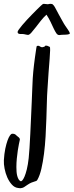

<svg xmlns="http://www.w3.org/2000/svg" viewBox="-129 -667 382 997"><path d="M128.9 -423.8Q131.8 -422.4 131.3 -406.2Q130.9 -390.1 128.7 -361.3Q126.5 -332.5 123.3 -291.5Q120.1 -250.5 117.2 -199.2Q115.2 -172.4 114.3 -133.5Q113.3 -94.7 111.8 -50.3Q110.4 -5.9 107.7 41Q105 87.9 99.6 130.6Q94.2 173.3 85.9 209.2Q77.6 245.1 64.9 267.1Q62.5 271.5 58.6 272.9Q54.7 274.4 48.8 276.1Q43 277.8 34.2 281.2Q25.4 284.7 13.2 293Q2 301.3 -4.9 305.2Q-11.7 309.1 -21 310.1Q-23.9 310.1 -27.1 310.1Q-30.3 310.1 -35.2 309.1Q-53.2 307.1 -67.4 291.5Q-81.5 275.9 -91.1 254.4Q-100.6 232.9 -105.2 208.7Q-109.9 184.6 -108.9 165Q-106.9 130.9 -101.6 105.5Q-96.2 80.1 -90.1 63Q-84 45.9 -77.9 37.4Q-71.8 28.8 -67.9 27.8Q-62.5 26.9 -55.9 28.3Q-49.3 29.8 -43.9 36.1Q-42 38.6 -38.3 41Q-34.7 43.5 -31.5 46.4Q-28.3 49.3 -26.6 53.2Q-24.9 57.1 -26.9 63Q-27.8 67.4 -30.8 81.3Q-33.7 95.2 -36.6 114.5Q-39.6 133.8 -41.7 156.2Q-43.9 178.7 -43.9 200.2Q-43.9 213.4 -43 225.3Q-42 237.3 -39.3 247.1Q-36.6 256.8 -32.5 263.9Q-28.3 271 -22 273.9Q-18.6 275.4 -13.2 269.8Q-7.8 264.2 -1.7 250Q4.4 235.8 10.3 212.2Q16.1 188.5 20 153.8Q22 135.3 24.2 101.8Q26.4 68.4 28.3 28.1Q30.3 -12.2 32.2 -56.2Q34.2 -100.1 35.9 -139.9Q37.6 -179.7 38.8 -211.4Q40 -243.2 41 -259.8Q42 -275.9 43.7 -294.2Q45.4 -312.5 47.6 -330.6Q49.8 -348.6 52 -365Q54.2 -381.3 56.2 -394.3Q58.1 -407.2 59.3 -415.3Q60.5 -423.3 61 -424.8Q62 -429.7 68.8 -429.4Q75.7 -429.2 78.1 -425.8Q79.6 -424.3 85.4 -422.4Q91.3 -420.4 102.1 -424.8Q103.5 -425.8 104.7 -428Q106 -430.2 109.9 -430.2Q112.8 -430.2 117.4 -429Q122.1 -427.7 128.9 -423.8ZM81.5 -635.7Q85.4 -638.7 89.6 -642.8Q93.8 -647 97.7 -647Q98.6 -647 101.8 -646.7Q105 -646.5 108.6 -646Q112.3 -645.5 115.5 -645.3Q118.7 -645 119.6 -645Q121.1 -645 125 -646Q128.9 -647 130.4 -647Q131.3 -647 136.7 -646.7Q142.1 -646.5 143.6 -645Q146.5 -642.1 148.4 -640.4Q150.4 -638.7 152.3 -635.7Q154.3 -632.8 157 -627.9Q159.7 -623 164.3 -614.3Q168.9 -605.5 176.3 -591.8Q183.6 -578.1 195.3 -557.6Q203.1 -543 210.2 -532.7Q217.3 -522.5 222.4 -515.1Q227.5 -507.8 230.5 -502.4Q233.4 -497.1 233.4 -492.7Q233.4 -491.2 230.2 -490Q227.1 -488.8 222.7 -488Q218.3 -487.3 213.6 -487.1Q209 -486.8 206.5 -486.8Q198.2 -486.8 191.9 -486.3Q185.5 -485.8 178.7 -484.9Q169.9 -484.9 163.3 -494.6Q156.7 -504.4 149.4 -519.8Q142.1 -535.2 133.3 -554Q124.5 -572.8 112.3 -590.8Q97.7 -577.6 83.3 -559.6Q68.8 -541.5 56.4 -525.1Q43.9 -508.8 33.7 -497.3Q23.4 -485.8 16.6 -485.8Q15.1 -485.8 12 -486.3Q8.8 -486.8 5.6 -487.5Q2.4 -488.3 -0.5 -488.8Q-3.4 -489.3 -4.4 -489.7Q-7.3 -490.7 -12.9 -490.5Q-18.6 -490.2 -24.2 -490.5Q-29.8 -490.7 -33.7 -492.9Q-37.6 -495.1 -37.6 -501Q-37.6 -504.9 -30.8 -514.4Q-23.9 -523.9 -13.2 -536.9Q-2.4 -549.8 11 -564.2Q24.4 -578.6 37.8 -592.3Q51.3 -606 62.7 -617.4Q74.2 -628.9 81.5 -635.7Z"/></svg>

Font: Oregano
Style: Regular
Weight: 400
Version: Version 1.000